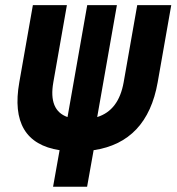

<svg xmlns="http://www.w3.org/2000/svg" viewBox="-20 -713 674 733"><path d="M237.8 -266.1 313 -693.4H426.3L351.1 -266.1Q433.1 -291.5 452.1 -398.9L503.9 -693.4H633.8L582 -398.9Q541.5 -169.9 337.4 -139.6L312.5 0H182.6L207.5 -139.6Q13.2 -169.9 53.7 -398.9L105.5 -693.4H235.4L183.6 -398.9Q164.6 -291.5 237.8 -266.1Z"/></svg>

Font: Cascadia Code PL
Style: Bold Italic
Weight: 700
Italic angle: -10°
Monospace: yes
Designer: Aaron Bell
Foundry: Saja Typeworks
Version: Version 2404.023; ttfautohint (v1.8.4)